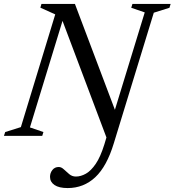

<svg xmlns="http://www.w3.org/2000/svg" viewBox="-38 -690 886 975"><path d="M540 37.5Q504.5 155 445.8 210Q387 265 305.5 265Q261.5 265 238.8 249.5Q216 234 216 208Q216 188.5 228 173.2Q240 158 260.5 158Q273.5 158 286.2 170Q299 182 313.5 194.2Q328 206.5 347.5 206.5Q372.5 206.5 398.5 191.8Q424.5 177 448.5 141.5Q472.5 106 492 43L502.5 8L279.5 -584L114 -43L182.5 -19.5L176.5 0H-18L-11.5 -19.5L68 -44.5L242.5 -617L167 -651L172.5 -670H342.5L545.5 -132.5L697 -627L628.5 -650.5L634.5 -670H828.5L822.5 -650.5L743 -625.5Z"/></svg>

Font: Newsreader Text Medium
Style: Italic
Weight: 500
Italic angle: -17°
Designer: Hugues Gentile
Foundry: Production Type
Version: Version 1.001